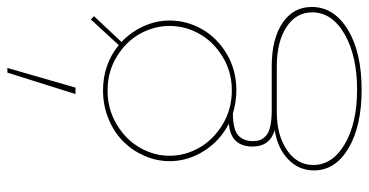

<svg xmlns="http://www.w3.org/2000/svg" viewBox="-268 -550 1033 538"><g transform="rotate(-90 249.0 -281.5)"><path d="M327.1 -777.8 272 -586.9H253.9L314 -777.8ZM40 81.1Q40 39.1 70.8 9.3Q101.6 -20.5 152.8 -28.8Q106.9 -42.5 106.9 -90.8Q106.9 -151.9 170.9 -157.2Q122.6 -182.1 94.2 -227.3Q65.9 -272.5 65.9 -323.2Q65.9 -358.9 80.3 -392.6Q94.7 -426.3 120.1 -452.1Q145.5 -478 183.1 -493.9Q220.7 -509.8 264.2 -509.8Q336.9 -509.8 391.1 -465.8L462.9 -543.9L472.2 -535.2L399.9 -458Q428.7 -430.7 444.3 -395.5Q460 -360.4 460 -323.2Q460 -275.4 436 -232.9Q412.1 -190.4 366.7 -163.3Q321.3 -136.2 264.2 -136.2Q232.4 -136.2 199.2 -146Q153.8 -145.5 137.9 -130.6Q122.1 -115.7 122.1 -90.8Q122.1 -78.6 125 -70.3Q127.9 -62 136.5 -53.7Q145 -45.4 163.1 -41.3Q181.2 -37.1 209 -37.1H332Q408.7 -37.1 453.4 -6.8Q498 23.4 498 75.2Q498 137.2 434.6 176Q371.1 214.8 266.1 214.8Q164.1 214.8 102.1 178Q40 141.1 40 81.1ZM55.2 79.1Q55.2 133.3 114 167.7Q172.9 202.1 266.1 202.1Q360.8 202.1 421.9 167Q482.9 131.8 482.9 76.2Q482.9 31.2 441.7 4.2Q400.4 -22.9 331.1 -22.9H203.1Q138.7 -22.9 96.9 5.6Q55.2 34.2 55.2 79.1ZM264.2 -148.9Q316.4 -148.9 358.6 -174.8Q400.9 -200.7 422.9 -240.2Q444.8 -279.8 444.8 -323.2Q444.8 -366.7 422.9 -406.2Q400.9 -445.8 358.6 -471.4Q316.4 -497.1 264.2 -497.1Q211.4 -497.1 168.7 -471.4Q126 -445.8 103.5 -406.2Q81.1 -366.7 81.1 -323.2Q81.1 -279.8 103.5 -240.2Q126 -200.7 168.7 -174.8Q211.4 -148.9 264.2 -148.9Z"/></g></svg>

Font: Human Sans Thin
Style: Regular
Weight: 100
Designer: Tim Radville
Foundry: Continuum
Version: Version 1.000;FEAKit 1.0